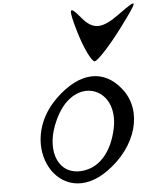

<svg xmlns="http://www.w3.org/2000/svg" viewBox="-69 -1164 977 1233"><g transform="rotate(-5 419.5 -547.5)"><path d="M298 -547C4 -265 252 179 576 -50C774 -190 837 -417 720 -565C611 -704 454 -697 298 -547ZM306 -450C440 -675 696 -574 642 -318C612 -177 538 -87 438 -68C252 -33 180 -238 306 -450ZM463 -957C494 -851 539 -759 558 -759C577 -759 662 -851 741 -957C872 -1133 873 -1144 738 -1046C623 -962 565 -962 496 -1046C423 -1134 416 -1116 463 -957Z"/></g></svg>

Font: Venom Sans
Style: Obl
Weight: 400
Version: Version 1.001